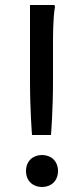

<svg xmlns="http://www.w3.org/2000/svg" viewBox="-20 -740 336 768"><path d="M108 -200H184C184 -200 192 -299 192 -416V-566C192 -587 192 -676 200 -712L198 -720H100V-416C100 -299 108 -200 108 -200ZM148 8C184 8 212 -16 212 -56C212 -96 184 -120 148 -120C112 -120 84 -96 84 -56C84 -16 112 8 148 8Z"/></svg>

Font: Kufam Arabic Latin Roman Normal
Style: Regular
Weight: 400
Designer: Wael Morcos & Artur Schmal
Version: Version 1.200;PS 001.200;hotconv 1.0.88;makeotf.lib2.5.64775